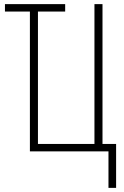

<svg xmlns="http://www.w3.org/2000/svg" viewBox="-20 -734 603 931"><path d="M506 177H543V-36H477V-714H438V-36H164V-678H296V-714H4V-678H125V0H506Z"/></svg>

Font: Noto Sans Mono SemiCondensed ExtraLight
Style: Regular
Weight: 200
Width: 4
Designer: Monotype Design Team
Foundry: Monotype Imaging Inc.
Version: Version 2.014